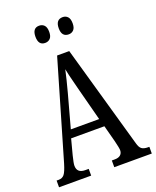

<svg xmlns="http://www.w3.org/2000/svg" viewBox="-164 -1005 896 1101"><g transform="rotate(-20 284.0 -455.0)"><path d="M2 -41H15Q37 -41 49.5 -56.5Q62 -72 76 -119L250 -714H324L502 -87Q509 -60 522 -50.5Q535 -41 560 -41H568V0H339V-41H357Q380 -41 392 -51.5Q404 -62 404 -80Q404 -94 393 -138L366 -240H163L138 -145Q127 -101 127 -86Q127 -41 177 -41H198V0H2ZM352 -289 302 -480 290 -527Q273 -592 267 -624Q256 -572 234 -490L179 -289ZM170 -857Q170 -910 211 -910Q230 -910 242 -897.5Q254 -885 254 -857Q254 -830 242 -817.5Q230 -805 211 -805Q170 -805 170 -857ZM312 -857Q312 -910 355 -910Q373 -910 385 -897.5Q397 -885 397 -857Q397 -830 385 -817.5Q373 -805 355 -805Q312 -805 312 -857Z"/></g></svg>

Font: Noto Serif Cond
Style: Regular
Weight: 400
Width: 3
Designer: Monotype Design Team
Foundry: Monotype Imaging Inc.
Version: Version 1.001